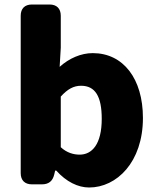

<svg xmlns="http://www.w3.org/2000/svg" viewBox="-20 -779 698 853"><path d="M376 54C498 54 615 -58 615 -255C615 -429 528 -543 392 -543C340 -543 287 -520 245 -482L250 -567V-709C250 -741 232 -759 200 -759H122C90 -759 72 -741 72 -709V-10C72 22 90 40 122 40H166C196 40 214 26 221 -4L225 -21H230C274 28 326 54 376 54ZM250 -125V-350C280 -383 307 -398 340 -398C403 -398 432 -351 432 -251C432 -137 388 -92 334 -92C307 -92 277 -100 250 -125Z"/></svg>

Font: コーポレート・ロゴ（ラウンド）ver3 Bold
Style: Regular
Weight: 700
Designer: [KANA_main] LOGOTYPE.JP [Source Han Sans] Ryoko NISHIZUKA 西塚涼子 (kana, bopomofo & ideographs); Paul D. Hunt (Latin, Greek
Version: Version 12.001;FEAKit 1.0